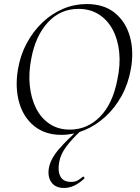

<svg xmlns="http://www.w3.org/2000/svg" viewBox="-20 -656 691 951"><path d="M284 12Q203 12 149 -32Q95 -76 74.5 -150Q54 -224 69 -313Q81 -384 113 -443Q145 -502 191 -545.5Q237 -589 293 -612.5Q349 -636 409 -636Q495 -636 549 -592Q603 -548 623.5 -474.5Q644 -401 628 -313Q615 -240 582 -180.5Q549 -121 502 -78Q455 -35 399 -11.5Q343 12 284 12ZM326 -14Q412 -14 475 -77.5Q538 -141 561 -260Q577 -334 570.5 -397.5Q564 -461 538 -509.5Q512 -558 469 -585Q426 -612 369 -612Q279 -612 217.5 -545.5Q156 -479 135 -366Q121 -296 127.5 -232.5Q134 -169 158.5 -120Q183 -71 225.5 -42.5Q268 -14 326 -14ZM297 275Q255 275 235 247.5Q215 220 222 177Q230 131 272.5 82Q315 33 370 -14L379 -7Q339 30 309.5 68.5Q280 107 273 148Q265 192 279.5 218.5Q294 245 332 245Q353 245 366 237Q379 229 391 219Q393 217 396.5 221.5Q400 226 398 228Q371 253 346.5 264Q322 275 297 275Z"/></svg>

Font: Cormorant
Style: Italic
Weight: 400
Italic angle: -10°
Designer: Christian Thalmann (Catharsis Fonts)
Foundry: Catharsis Fonts
Version: Version 4.000